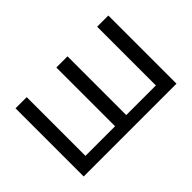

<svg xmlns="http://www.w3.org/2000/svg" viewBox="-87 -802 1068 1068"><g transform="rotate(-45 447.0 -268.0)"><path d="M82 0V-536H170V-74H403V-536H491V-74H724V-536H812V0Z"/></g></svg>

Font: Noto Sans Ambassadori
Style: Regular
Weight: 400
Designer: Monotype Design Team
Foundry: Monotype Imaging Inc.
Version: Version 2.013